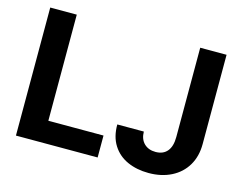

<svg xmlns="http://www.w3.org/2000/svg" viewBox="-99 -861 1290 1024"><g transform="rotate(15 546.5 -348.5)"><path d="M59.6 -707H206.1V-121.1H510.7V0H59.6ZM1033.2 -707V-213.9Q1033.2 -146 1003.2 -95.5Q973.1 -44.9 918.9 -17.6Q864.7 9.8 793.9 9.8Q728.5 9.8 676.8 -13.4Q625 -36.6 595.5 -83.3Q565.9 -129.9 566.4 -197.3H712.9Q713.4 -155.8 737.3 -132.1Q761.2 -108.4 800.8 -108.4Q842.8 -108.4 865.2 -135.3Q887.7 -162.1 887.7 -213.9V-707Z"/></g></svg>

Font: Pretendard JP
Style: Bold
Weight: 700
Designer: Base glyphs from Inter by Rasmus Andersson; Hangeul glyphs from Noto Sans CJK(Source Han Sans) by Jang Soo-young and Kan
Foundry: Kil Hyung-jin
Version: Version 1.309